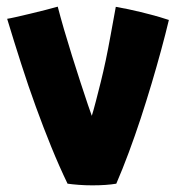

<svg xmlns="http://www.w3.org/2000/svg" viewBox="-20 -566 544 577"><path d="M328 -545.5Q367.5 -538.5 402 -530Q436.5 -521.5 459.5 -514.8Q482.5 -508 487.5 -506Q477.5 -464 464.2 -415.2Q451 -366.5 435.5 -314.5Q420 -262.5 402.8 -210Q385.5 -157.5 367 -107.8Q348.5 -58 329.5 -14Q300 -9 257.5 -9Q236.5 -9 216.8 -10.5Q197 -12 183 -14Q157.5 -67 134 -124.8Q110.5 -182.5 87.8 -245Q65 -307.5 43.8 -373.8Q22.5 -440 1.5 -509.5Q9 -510.5 28 -514.8Q47 -519 70.8 -524.8Q94.5 -530.5 117 -536.2Q139.5 -542 153.5 -546Q161 -517 172.2 -478.2Q183.5 -439.5 196.5 -398Q209.5 -356.5 222 -318.2Q234.5 -280 244.2 -251.2Q254 -222.5 259 -209L252.5 -206.5Q261 -234 268.2 -262Q275.5 -290 283 -320.2Q290.5 -350.5 297.8 -384.8Q305 -419 312.2 -459Q319.5 -499 328 -545.5Z"/></svg>

Font: Grandstander Thin ExtraBold
Style: Regular
Weight: 800
Version: Version 1.200